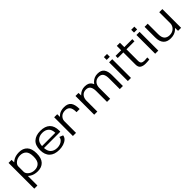

<svg xmlns="http://www.w3.org/2000/svg" viewBox="358 -2405 4277 4277"><g transform="rotate(-45 2496.0 -267.0)"><path d="M64.5 221V-590H160L162 -510Q178 -525.5 200.5 -541Q279.5 -595.5 396.5 -595.5Q518.5 -595.5 589 -522.2Q659.5 -449 659.5 -296Q659.5 -143.5 589 -69.5Q518.5 4.5 396.5 4.5Q279.5 4.5 200.5 -50.5Q178.5 -65.5 163 -80V221ZM163 -206.5Q166 -153.5 222 -110Q282 -63.5 365.5 -63.5Q453 -63.5 506.2 -115.8Q559.5 -168 559.5 -295.5Q559.5 -423 506.2 -475.5Q453 -528 365.5 -528Q282 -528 222 -481.5Q166 -437.5 163 -384.5Z M1071 5.5Q920.5 5.5 841 -71.8Q761.5 -149 761.5 -295.5Q761.5 -446.5 843.2 -521Q925 -595.5 1068.5 -595.5Q1217 -595.5 1295 -520.5Q1373 -445.5 1373 -298.5Q1373 -280 1370.5 -266H857Q863.5 -165 914 -115.5Q972 -58 1071 -58Q1123 -58 1167.8 -75Q1212.5 -92 1240.8 -123.5Q1269 -155 1272.5 -199L1358.5 -164.5Q1352 -109.5 1310.2 -71.8Q1268.5 -34 1205.2 -14.2Q1142 5.5 1071 5.5ZM857 -327.5H1275.5Q1272.5 -432.5 1219.5 -481Q1163.5 -532.5 1069 -532.5Q976 -532.5 916 -478.5Q863.5 -431.5 857 -327.5Z M1935 -318.5Q1935 -434.5 1895.5 -480.8Q1856 -527 1781.5 -527Q1696.5 -527 1648 -477.5Q1604.5 -433 1600.5 -374.5V0H1502V-590H1598L1599.5 -503Q1612 -519.5 1629.5 -534.5Q1697.5 -595 1815 -595Q1930 -595 1981.8 -529.2Q2033.5 -463.5 2033.5 -318.5Z M2173 0V-590H2268.5L2271 -507Q2279 -516.5 2288 -525Q2361.5 -595.5 2466 -595.5Q2580 -595.5 2627.5 -529Q2643.5 -506.5 2654 -479Q2669.5 -503 2692 -524.5Q2765.5 -595.5 2870 -595.5Q2983.5 -595.5 3030.5 -529.2Q3077.5 -463 3077.5 -348V0H2979.5V-336.5Q2979.5 -432.5 2946.8 -480Q2914 -527.5 2840.5 -527.5Q2766.5 -527.5 2720.5 -476Q2679.5 -430 2675 -352Q2675 -350 2675 -348V0H2577V-336.5Q2577 -432.5 2543.5 -480Q2510 -527.5 2437 -527.5Q2362.5 -527.5 2316.5 -476Q2277 -431 2271.5 -356V0Z M3233 0V-590.5H3331.5V0ZM3233 -755H3331.5V-666.5H3233Z M3788 6.5Q3709.5 6.5 3661.2 -24.8Q3613 -56 3613 -139.5V-522H3436.5V-590H3613V-728H3711.5V-590H3963V-522H3711.5V-163.5Q3711.5 -101 3738.8 -80Q3766 -59 3818.5 -59Q3861 -59 3911 -66V-1Q3843.5 6.5 3788 6.5Z M4094 0V-590.5H4192.5V0ZM4094 -755H4192.5V-666.5H4094Z M4815 0 4813 -95.5Q4800 -80.5 4784.5 -65.5Q4708.5 5.5 4586 5.5Q4468.5 5.5 4409.5 -61.5Q4350.5 -128.5 4350.5 -257.5V-590.5H4449V-262.5Q4449 -156 4493.2 -109.2Q4537.5 -62.5 4619.5 -62.5Q4702 -62.5 4757.5 -115.5Q4807.5 -163.5 4812 -235.5V-590H4910.5V0Z"/></g></svg>

Font: Anybody ExtraExpanded
Style: Regular
Weight: 400
Width: 8
Designer: Tyler Finck
Foundry: Etcetera Type Company
Version: Version 1.010; ttfautohint (v1.8.3) -l 8 -r 50 -G 200 -x 14 